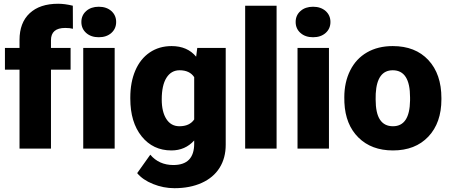

<svg xmlns="http://www.w3.org/2000/svg" viewBox="-20 -780 2364 1008"><path d="M82.5 0V-414.1H5.9V-528.3H82.5V-570.3Q82.5 -660.6 135.7 -710.4Q189 -760.3 285.2 -760.3Q320.3 -760.3 362.3 -750L362.8 -628.9Q347.7 -633.3 322.3 -633.3Q247.6 -633.3 247.6 -568.8V-528.3H350.6V-414.1H247.6V0Z M582 0H417V-528.3H582ZM407.2 -664.6Q407.2 -699.7 432.6 -722.2Q458 -744.6 498.5 -744.6Q539.1 -744.6 564.5 -722.2Q589.8 -699.7 589.8 -664.6Q589.8 -629.4 564.5 -606.9Q539.1 -584.5 498.5 -584.5Q458 -584.5 432.6 -606.9Q407.2 -629.4 407.2 -664.6Z M664.1 -268.1Q664.1 -348.1 690.4 -409.7Q716.8 -471.2 766.1 -504.6Q815.4 -538.1 880.9 -538.1Q963.4 -538.1 1009.8 -482.4L1015.6 -528.3H1165V-20Q1165 49.8 1132.6 101.3Q1100.1 152.8 1038.6 180.4Q977.1 208 896 208Q837.9 208 783.4 186Q729 164.1 700.2 128.9L769 32.2Q814.9 86.4 890.1 86.4Q999.5 86.4 999.5 -25.9V-42.5Q952.1 9.8 879.9 9.8Q783.2 9.8 723.6 -64.2Q664.1 -138.2 664.1 -262.2ZM829.1 -257.8Q829.1 -192.9 853.5 -155Q877.9 -117.2 921.9 -117.2Q975.1 -117.2 999.5 -152.8V-375Q975.6 -411.1 922.9 -411.1Q878.9 -411.1 854 -371.8Q829.1 -332.5 829.1 -257.8Z M1432.1 0H1267.1V-750H1432.1Z M1707 0H1542V-528.3H1707ZM1532.2 -664.6Q1532.2 -699.7 1557.6 -722.2Q1583 -744.6 1623.5 -744.6Q1664.1 -744.6 1689.5 -722.2Q1714.8 -699.7 1714.8 -664.6Q1714.8 -629.4 1689.5 -606.9Q1664.1 -584.5 1623.5 -584.5Q1583 -584.5 1557.6 -606.9Q1532.2 -629.4 1532.2 -664.6Z M1787.6 -269Q1787.6 -348.1 1818.4 -409.9Q1849.1 -471.7 1906.7 -504.9Q1964.4 -538.1 2042 -538.1Q2160.6 -538.1 2229 -464.6Q2297.4 -391.1 2297.4 -264.6V-258.8Q2297.4 -135.3 2228.8 -62.7Q2160.2 9.8 2043 9.8Q1930.2 9.8 1861.8 -57.9Q1793.5 -125.5 1788.1 -241.2ZM1952.1 -258.8Q1952.1 -185.5 1975.1 -151.4Q1998 -117.2 2043 -117.2Q2130.9 -117.2 2132.8 -252.4V-269Q2132.8 -411.1 2042 -411.1Q1959.5 -411.1 1952.6 -288.6Z"/></svg>

Font: TypoPRO Roboto
Style: Regular
Weight: 900
Designer: Google
Version: Version 2.136; 2016